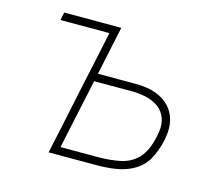

<svg xmlns="http://www.w3.org/2000/svg" viewBox="-78 -588 760 682"><g transform="rotate(15 302.0 -247.0)"><path d="M153.5 0Q165.5 -56.5 177 -109Q188 -161 200.5 -221L211 -270.5Q222.5 -324 232.5 -370.5Q242 -417 252.5 -465H72.5L78.5 -494H288.5Q278.5 -448 269.5 -405Q260.5 -362 250.5 -315H389.5Q474.5 -315 515.5 -270Q544.5 -237.5 544.5 -189.5Q544.5 -170.5 540 -149Q531 -105.5 511 -71.8Q491 -38 448.2 -19Q405.5 0 327 0ZM189.5 -29H326Q372 -29 409.2 -36.8Q446.5 -44.5 472.5 -71.2Q498.5 -98 510.5 -154Q515 -174 515 -190.5Q515 -208 510 -221.5Q500.5 -247.5 479.8 -261.5Q459 -275.5 433.8 -280.8Q408.5 -286 386.5 -286H244.5L241 -270.5Q227 -205.5 214.8 -148Q202.5 -90.5 189.5 -29Z"/></g></svg>

Font: Heraclito Thin
Style: Italic
Weight: 100
Italic angle: -12°
Designer: Kostas Bartsokas (font) & Cristiano Sobral (main changes)
Foundry: Kostas Bartsokas (font) & Cristiano Sobral (main changes)
Version: Version 1.00;July 8, 2020;FontCreator 13.0.0.2655 64-bit